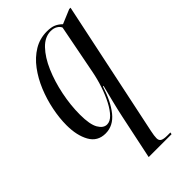

<svg xmlns="http://www.w3.org/2000/svg" viewBox="-239 -622 938 938"><g transform="rotate(-45 230.0 -153.0)"><path d="M250 7Q258 -31 269.5 -77Q281 -123 291 -162H287Q262 -83 224.5 -36.5Q187 10 134 10Q79 10 53 -36.5Q27 -83 27 -154Q27 -203 38 -257.5Q49 -312 70 -363Q91 -414 122 -455.5Q153 -497 193.5 -521.5Q234 -546 283 -546Q313 -546 331 -538Q349 -530 364 -515L438 -546H447L299 158Q293 186 293 202Q293 218 304 224Q315 230 339 230H361L359 240H201ZM170 -16Q191 -16 210.5 -36Q230 -56 247.5 -89.5Q265 -123 279 -164.5Q293 -206 301 -248L351 -505Q346 -517 332 -525.5Q318 -534 298 -534Q257 -534 222.5 -498Q188 -462 163 -404Q138 -346 124 -277.5Q110 -209 110 -144Q110 -76 127.5 -46Q145 -16 170 -16Z"/></g></svg>

Font: Noto Serif Display ExtraCondensed
Style: Italic
Weight: 400
Width: 2
Italic angle: -12°
Designer: Monotype Design Team
Foundry: Monotype Imaging Inc.
Version: Version 2.009